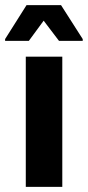

<svg xmlns="http://www.w3.org/2000/svg" viewBox="-46 -732 344 752"><path d="M55 0V-510H198V0ZM-26 -572V-579L58 -712H193L278 -579V-572H185L125 -651L67 -572Z"/></svg>

Font: Saira SemiCondensed
Style: Bold
Weight: 700
Width: 4
Designer: Hector Gatti with collaboration of the Omnibus-Type team
Foundry: Omnibus-Type
Version: Version 1.101